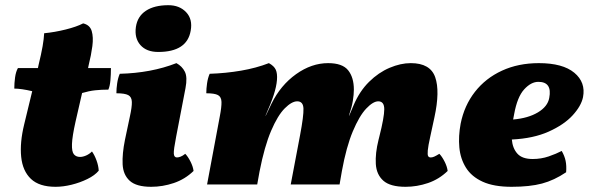

<svg xmlns="http://www.w3.org/2000/svg" viewBox="-20 -710 2281 739"><path d="M194 9Q131 9 99 -21.5Q67 -52 61.5 -106.5Q56 -161 73 -231L104 -359Q83 -364 65.5 -366.5Q48 -369 35 -369Q35 -390 38 -412Q41 -434 49 -448H126L128 -458Q139 -503 144 -532Q149 -561 150 -582Q191 -586 233 -596.5Q275 -607 300 -620Q326 -614 333 -590.5Q340 -567 335.5 -532.5Q331 -498 321 -458L319 -448H407Q407 -424 405 -401Q403 -378 397 -365Q370 -365 346.5 -362.5Q323 -360 296 -352L271 -243Q258 -185 257 -155.5Q256 -126 264.5 -116Q273 -106 288 -106Q299 -106 311.5 -111.5Q324 -117 334 -127Q344 -113 351.5 -92.5Q359 -72 360 -53Q345 -35 316.5 -21Q288 -7 255.5 1Q223 9 194 9Z M562 9Q505 9 479.5 -14Q454 -37 452 -77.5Q450 -118 461 -172L480 -262Q488 -298 487.5 -317.5Q487 -337 473.5 -344Q460 -351 428 -351Q428 -369 431 -389.5Q434 -410 441 -426Q562 -429 659 -467Q681 -455 691.5 -434Q702 -413 694 -371L658 -184Q648 -133 649 -118.5Q650 -104 661 -104Q667 -104 675 -107Q683 -110 693 -118Q703 -108 713 -88.5Q723 -69 725 -52Q692 -20 649 -5.5Q606 9 562 9ZM589 -510Q544 -510 520.5 -536.5Q497 -563 503 -606Q509 -647 541.5 -668.5Q574 -690 628 -690Q671 -690 696.5 -663Q722 -636 714 -592Q700 -510 589 -510Z M1541 9Q1482 9 1455.5 -14.5Q1429 -38 1426.5 -79Q1424 -120 1437 -172L1440 -184Q1459 -259 1459 -289.5Q1459 -320 1436 -320Q1416 -320 1389.5 -292Q1363 -264 1338 -204.5Q1313 -145 1296 -52L1287 0H1099L1135 -190Q1149 -264 1148 -292Q1147 -320 1124 -320Q1103 -320 1076 -293Q1049 -266 1023.5 -206.5Q998 -147 979 -50L970 0H777L826 -262Q833 -298 832.5 -317.5Q832 -337 819 -344Q806 -351 774 -351Q774 -369 777 -389.5Q780 -410 787 -426Q849 -428 907.5 -438Q966 -448 1015 -467Q1035 -456 1041.5 -441.5Q1048 -427 1046 -402Q1044 -377 1033.5 -344.5Q1023 -312 1002 -265H1003L1025 -311Q1060 -382 1119.5 -424.5Q1179 -467 1243 -467Q1298 -467 1320 -439.5Q1342 -412 1342 -365Q1342 -346 1338 -321.5Q1334 -297 1323 -265H1324L1341 -305Q1364 -359 1400.5 -395Q1437 -431 1479.5 -449Q1522 -467 1561 -467Q1636 -467 1655 -413Q1674 -359 1652 -258L1636 -184Q1628 -148 1626.5 -131Q1625 -114 1628 -109Q1631 -104 1638 -104Q1644 -104 1651 -107Q1658 -110 1671 -118Q1681 -108 1691 -88.5Q1701 -69 1703 -52Q1670 -20 1627.5 -5.5Q1585 9 1541 9Z M1949 9Q1881 9 1838 -10.5Q1795 -30 1773.5 -64.5Q1752 -99 1748 -142.5Q1744 -186 1753 -234Q1767 -304 1808 -356.5Q1849 -409 1912 -438Q1975 -467 2054 -467Q2146 -467 2190.5 -430Q2235 -393 2224 -336Q2217 -302 2184 -266Q2151 -230 2092 -203.5Q2033 -177 1950 -173Q1953 -139 1971.5 -118.5Q1990 -98 2030 -98Q2063 -98 2092 -108Q2121 -118 2142 -129Q2153 -110 2157 -91Q2161 -72 2159 -47Q2113 -16 2066 -3.5Q2019 9 1949 9ZM1959 -271Q1957 -260 1955 -250Q2013 -255 2050.5 -277.5Q2088 -300 2094 -333Q2106 -395 2052 -395Q2024 -395 1997.5 -366Q1971 -337 1959 -271Z"/></svg>

Font: Vollkorn Black
Style: Italic
Weight: 900
Italic angle: -11°
Designer: Friedrich Althausen
Foundry: Friedrich Althausen
Version: Version 5.000; ttfautohint (v1.8.3)